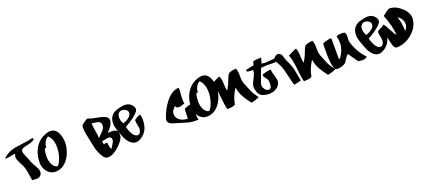

<svg xmlns="http://www.w3.org/2000/svg" viewBox="48 -2088 7764 3524"><g transform="rotate(-20 3930.5 -326.0)"><path d="M597 -702Q558 -660 484 -645Q386 -625 355 -610Q318 -592 318 -555Q318 -523 347 -460Q382 -383 389 -357Q401 -313 455 -221Q502 -142 502 -99Q502 -54 472.5 -24.5Q443 5 397 5Q382 5 353 2.5Q324 0 309 0Q301 -35 286 -146Q275 -227 251 -288Q246 -300 196 -397Q164 -459 164 -499Q164 -533 182 -564Q152 -564 95.5 -551Q39 -538 11 -538Q-7 -538 -25 -541Q53 -619 154 -652Q216 -672 352 -688Q496 -705 574 -725Z M1106 -354Q1078 -208 996 -112Q901 1 764 1Q670 1 606 -80Q547 -155 547 -251Q547 -428 631 -556Q723 -694 889 -730Q908 -734 928 -734Q1024 -734 1075 -630Q1114 -548 1114 -441Q1114 -396 1106 -354ZM855 -656Q765 -600 755 -473L724 -468Q704 -395 704 -322Q704 -237 731 -175Q766 -94 838 -80Q889 -135 919 -235Q945 -324 945 -410Q945 -578 855 -656Z M2105 -278Q2110 -252 2110 -230Q2110 -171 2041 -89Q1987 -25 1922 21Q1836 82 1769 82Q1709 82 1676 31Q1617 -59 1591 -151Q1582 -183 1549 -350Q1542 -386 1527 -458Q1514 -525 1514 -574Q1514 -607 1520 -632Q1541 -649 1584.5 -682Q1628 -715 1650 -715Q1657 -715 1661 -713Q1717 -686 1832 -668Q1937 -652 1992 -615Q2029 -590 2029 -545Q2029 -496 1987 -433Q1952 -381 1906 -341Q1953 -345 1977 -345Q2092 -345 2105 -278ZM1863 -537Q1850 -582 1795 -592Q1792 -593 1690 -606Q1690 -555 1707.5 -456Q1725 -357 1725 -306Q1756 -338 1818 -401Q1868 -453 1868 -502Q1868 -520 1863 -537ZM1944 -223Q1931 -255 1891 -255Q1871 -255 1826 -244.5Q1781 -234 1759 -234Q1763 -213 1771 -165Q1789 -179 1817 -179Q1828 -179 1840 -177Q1840 -92 1874 -39Q1883 -62 1920 -118Q1950 -163 1950 -192Q1950 -209 1944 -223Z M2386 -9Q2364 -1 2341 -1Q2274 -1 2215 -65Q2166 -118 2139 -191Q2121 -238 2086 -334Q2060 -407 2060 -467Q2060 -630 2208 -684Q2254 -701 2346 -715Q2359 -717 2375 -717Q2463 -717 2516 -650Q2545 -611 2545 -578Q2545 -553 2528 -531Q2454 -437 2259 -330Q2277 -252 2309 -195Q2355 -113 2414 -113Q2447 -113 2468 -154Q2478 -176 2482 -205Q2486 -232 2473 -286Q2460 -345 2460 -368Q2460 -382 2463 -392Q2511 -436 2584 -454Q2597 -400 2597 -342Q2597 -225 2547 -140Q2492 -48 2386 -9ZM2405 -558Q2405 -602 2352 -629Q2321 -644 2294 -644Q2274 -644 2256 -636Q2201 -611 2201 -532Q2201 -463 2239 -409Q2300 -426 2346 -461Q2405 -505 2405 -558Z M3557 0Q3530 1 3506 1Q3415 1 3348 -20Q3303 -34 3215 -60Q3156 -76 3071 -103Q2997 -136 2997 -189Q2997 -203 3001 -216Q3053 -383 3155 -514Q3280 -674 3416 -674Q3418 -653 3418 -631Q3418 -607 3409 -501Q3402 -423 3413 -369Q3347 -339 3298 -339Q3241 -339 3241 -386Q3193 -338 3181 -319Q3159 -284 3163 -236Q3169 -163 3240 -120Q3300 -84 3379 -84Q3380 -147 3387 -271Q3488 -321 3555 -317Q3541 -207 3541 -150Q3541 -78 3557 0Z M4066 -354Q4038 -208 3956 -112Q3861 1 3724 1Q3630 1 3566 -80Q3507 -155 3507 -251Q3507 -428 3591 -556Q3683 -694 3849 -730Q3868 -734 3888 -734Q3984 -734 4035 -630Q4074 -548 4074 -441Q4074 -396 4066 -354ZM3815 -656Q3725 -600 3715 -473L3684 -468Q3664 -395 3664 -322Q3664 -237 3691 -175Q3726 -94 3798 -80Q3849 -135 3879 -235Q3905 -324 3905 -410Q3905 -578 3815 -656Z M4738 -12Q4719 1 4661.5 19.5Q4604 38 4577 40Q4499 -64 4463 -129Q4407 -231 4398 -322Q4396 -324 4395 -324Q4397 -324 4398 -322Q4302 -178 4280 -32Q4244 -8 4209 -6Q4206 -5 4122 0Q4097 -87 4081 -272Q4067 -430 4024 -538Q4049 -547 4105 -577Q4156 -605 4188 -613Q4215 -561 4217 -470Q4219 -368 4234 -322Q4288 -404 4324 -508Q4352 -587 4376 -607Q4413 -638 4522 -645Q4546 -587 4546 -507V-471Q4546 -393 4568 -337Q4622 -201 4635 -173Q4674 -91 4738 -12Z M5272 -571Q5258 -526 5251 -518Q5241 -506 5215 -506Q5196 -506 5152.5 -507.5Q5109 -509 5086 -509Q5026 -508 4963 -502Q4928 -419 4860 -224Q4857 -212 4857 -199Q4857 -155 4890 -113Q4923 -71 4966 -75Q5017 -80 5017 -181Q5017 -222 5010.5 -242.5Q5004 -263 4979 -294Q4945 -334 4945 -353Q4945 -366 4953 -378Q5061 -413 5117 -409Q5117 -367 5142 -287.5Q5167 -208 5167 -172Q5167 -126 5138 -90Q5066 0 4933 0Q4875 0 4819 -21Q4739 -51 4716 -173Q4712 -194 4712 -215Q4712 -266 4748 -331Q4794 -415 4806 -461Q4817 -503 4806 -512Q4788 -512 4752 -516Q4716 -520 4698 -520Q4690 -541 4688 -561Q4718 -563 4771 -576Q4836 -592 4850 -594Q4850 -608 4858.5 -630.5Q4867 -653 4868 -664Q4937 -679 5025 -679Q5023 -660 4997 -571Q5032 -563 5070 -563Q5088 -563 5166 -571Q5225 -577 5272 -571Z M5569 -33Q5526 -20 5428 0Q5406 -67 5376 -202Q5349 -323 5326 -382Q5289 -477 5222 -553Q5239 -571 5274 -606Q5303 -633 5331 -633Q5376 -633 5402 -589Q5413 -570 5426 -523Q5439 -476 5450 -456Q5505 -351 5527 -250Q5541 -178 5569 -33Z M6233 -12Q6214 1 6156.5 19.5Q6099 38 6072 40Q5994 -64 5958 -129Q5902 -231 5893 -322Q5891 -324 5890 -324Q5892 -324 5893 -322Q5797 -178 5775 -32Q5739 -8 5704 -6Q5701 -5 5617 0Q5592 -87 5576 -272Q5562 -430 5519 -538Q5544 -547 5600 -577Q5651 -605 5683 -613Q5710 -561 5712 -470Q5714 -368 5729 -322Q5783 -404 5819 -508Q5847 -587 5871 -607Q5908 -638 6017 -645Q6041 -587 6041 -507V-471Q6041 -393 6063 -337Q6117 -201 6130 -173Q6169 -91 6233 -12Z M6854 -32Q6829 4 6762 4Q6735 4 6681 -4Q6630 -71 6546 -194Q6512 -171 6485 -125Q6455 -73 6438 -57Q6401 -23 6327 -9Q6295 -3 6275 -3Q6236 -3 6222 -31Q6185 -108 6181 -323Q6183 -200 6183 -519Q6183 -538 6252 -556Q6311 -572 6340 -572Q6350 -572 6359 -571V-162L6382 -168Q6480 -302 6480 -439Q6480 -501 6462 -571Q6506 -591 6560 -591Q6597 -591 6629 -582Q6647 -551 6647 -512Q6647 -499 6645 -474Q6643 -449 6643 -436Q6643 -402 6652 -375Q6722 -164 6854 -32Z M7130 -9Q7108 -1 7085 -1Q7018 -1 6959 -65Q6910 -118 6883 -191Q6865 -238 6830 -334Q6804 -407 6804 -467Q6804 -630 6952 -684Q6998 -701 7090 -715Q7103 -717 7119 -717Q7207 -717 7260 -650Q7289 -611 7289 -578Q7289 -553 7272 -531Q7198 -437 7003 -330Q7021 -252 7053 -195Q7099 -113 7158 -113Q7191 -113 7212 -154Q7222 -176 7226 -205Q7230 -232 7217 -286Q7204 -345 7204 -368Q7204 -382 7207 -392Q7255 -436 7328 -454Q7341 -400 7341 -342Q7341 -225 7291 -140Q7236 -48 7130 -9ZM7149 -558Q7149 -602 7096 -629Q7065 -644 7038 -644Q7018 -644 7000 -636Q6945 -611 6945 -532Q6945 -463 6983 -409Q7044 -426 7090 -461Q7149 -505 7149 -558Z M7885 -394Q7873 -238 7736 -121Q7605 -9 7445 0Q7389 3 7368 -71Q7358 -117 7335 -207Q7291 -353 7291 -385Q7291 -454 7346 -479Q7376 -442 7424 -347Q7468 -258 7505 -218Q7497 -389 7403 -626Q7428 -645 7478.5 -683.5Q7529 -722 7562 -720Q7677 -712 7783 -612Q7894 -506 7885 -394ZM7678 -232Q7731 -284 7731 -350Q7731 -452 7632 -516Q7678 -387 7678 -232Z"/></g></svg>

Font: To Be Continued
Style: Regular
Weight: 400
Version: Macromedia Fontographer 4.1.4 9/2/97